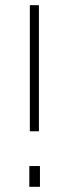

<svg xmlns="http://www.w3.org/2000/svg" viewBox="-20 -720 265 740"><path d="M134 0H93V-80H134ZM130 -214H95V-700H130Z"/></svg>

Font: Storia Sans Thin
Style: Regular
Weight: 100
Designer: Accademia di Belle Arti di Urbino and others
Foundry: Accademia di Belle Arti di Urbino and others.
Version: Version 60.001;May 25, 2020;FontCreator 12.0.0.2522 64-bit